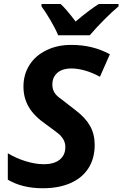

<svg xmlns="http://www.w3.org/2000/svg" viewBox="-20 -954 627 983"><path d="M20 -34.2V-169.4Q61.5 -144 111.3 -128.7Q161.1 -113.3 204.1 -113.3Q256.8 -113.3 285.6 -136.5Q314.5 -159.7 314.5 -200.7Q314.5 -218.3 308.1 -232.7Q301.8 -247.1 288.6 -261.2Q272 -276.9 215.3 -317.4Q154.3 -359.9 127.2 -406.2Q100.1 -452.6 100.1 -510.7Q100.1 -572.8 131.1 -621.6Q162.1 -670.4 218.8 -697.3Q273.9 -724.1 344.7 -724.1Q399.9 -724.1 448.5 -712.4Q497.1 -700.7 542.5 -676.3L491.7 -561Q453.1 -582 415.5 -592.8Q377.9 -603.5 345.7 -603.5Q318.4 -603.5 297.6 -595.5Q276.9 -587.4 264.6 -571.8Q248 -552.2 248 -522Q248 -498 258.5 -480.5Q269 -462.9 293.9 -446.3L368.7 -388.2Q418 -350.6 441.4 -308.6Q464.8 -266.6 464.8 -212.4Q464.8 -142.6 432.6 -92.5Q400.4 -42.5 340.6 -16.4Q280.8 9.8 199.2 9.8Q93.3 9.8 20 -34.2ZM192.4 -921.4V-933.6H290Q314.9 -912.6 367.2 -843.8Q433.6 -900.4 485.8 -933.6H586.9V-921.4Q553.7 -893.6 514.4 -854.2Q475.1 -814.9 439.5 -773.4H277.8Q264.2 -806.6 238.3 -850.6Q212.4 -894.5 192.4 -921.4Z"/></svg>

Font: Viking Open Sans
Style: Bold Italic
Weight: 700
Italic angle: -12°
Foundry: Ascender Corporation
Version: Version 2.000